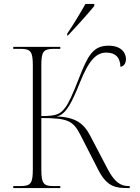

<svg xmlns="http://www.w3.org/2000/svg" viewBox="-20 -951 707 971"><path d="M320 -781V-771H323C365 -815 429 -886 457 -921V-931H412C387 -886 348 -822 320 -781ZM47 0H285V-10H249C200 -10 189 -24 189 -95V-354C322 -354 350 -341 387 -268L477 -92C522 -4 568 0 625 0H636V-10H631C591 -10 560 -28 524 -97L435 -267C405 -324 364 -359 266 -362C315 -371 345 -437 384 -533C431 -651 469 -685 518 -685C564 -685 588 -660 589 -613C609 -616 617 -634 617 -653C617 -682 595 -720 529 -720C450 -720 424 -669 380 -557C347 -472 326 -427 310 -407C286 -376 271 -364 189 -364V-619C189 -690 198 -704 255 -704H285V-714H47V-704H83C136 -704 146 -690 146 -619V-95C146 -24 136 -10 83 -10H47Z"/></svg>

Font: Noto Serif Display ExtraLight
Style: Regular
Weight: 200
Designer: Monotype Design Team
Foundry: Monotype Imaging Inc.
Version: Version 2.009